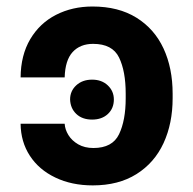

<svg xmlns="http://www.w3.org/2000/svg" viewBox="-20 -557 591 587"><path d="M265.6 -104.5Q323.7 -104.5 344 -146.7Q364.3 -189 364.3 -256.8V-270.5Q364.3 -339.4 344 -381.1Q323.7 -422.9 264.6 -422.9Q225.1 -422.9 202.1 -397.9Q179.2 -373 177.7 -320.3H43Q43.5 -388.2 72.5 -437.3Q101.6 -486.3 151.4 -511.7Q201.2 -537.1 262.7 -537.1Q342.3 -537.1 397.2 -502.9Q452.1 -468.8 480 -408.7Q507.8 -348.6 507.8 -270.5V-256.8Q507.8 -179.7 480 -119.4Q452.1 -59.1 397.2 -24.7Q342.3 9.8 263.7 9.8Q199.2 9.8 149.2 -14.2Q99.1 -38.1 71.3 -80.8Q43.5 -123.5 43 -178.7H177.7Q178.7 -161.1 189.2 -144Q199.7 -127 219.2 -115.7Q238.8 -104.5 265.6 -104.5ZM194.3 -252.9Q194.3 -278.8 213.1 -296.1Q231.9 -313.5 261.7 -313.5Q291 -313.5 309.6 -295.9Q328.1 -278.3 328.1 -252.9Q328.1 -225.6 309.8 -208.5Q291.5 -191.4 261.7 -191.4Q231.4 -191.4 213.4 -208.5Q195.3 -225.6 194.3 -252.9Z"/></svg>

Font: Pretendard JP
Style: Bold
Weight: 700
Designer: Base glyphs from Inter by Rasmus Andersson; Hangeul glyphs from Noto Sans CJK(Source Han Sans) by Jang Soo-young and Kan
Foundry: Kil Hyung-jin
Version: Version 1.309